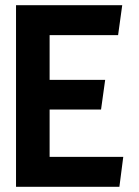

<svg xmlns="http://www.w3.org/2000/svg" viewBox="-20 -723 537 743"><path d="M172 -414V-587H437L453 -703H42V0H442L457 -116H172V-299H371L387 -414Z"/></svg>

Font: Bluebird
Style: Nrw
Weight: 400
Designer: Jasper
Foundry: Cannot Into Space Fonts
Version: Version 0.98